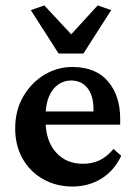

<svg xmlns="http://www.w3.org/2000/svg" viewBox="-20 -681 495 709"><path d="M248 7.8Q187.5 7.8 139.2 -19.5Q90.8 -46.9 63.5 -95.2Q36.1 -143.6 36.1 -206.1Q36.1 -274.4 66.4 -325.7Q96.7 -377 145.5 -405.8Q194.3 -434.6 250 -433.6Q335 -432.6 379.4 -379.9Q423.8 -327.1 423.8 -242.2V-220.7H134.8V-269.5H338.9L325.2 -249V-278.3Q325.2 -327.1 303.2 -355.5Q281.2 -383.8 242.2 -383.8Q216.8 -383.8 195.3 -369.1Q173.8 -354.5 161.1 -325.2Q148.4 -295.9 148.4 -252V-234.4Q148.4 -162.1 186 -119.1Q223.6 -76.2 286.1 -76.2Q319.3 -76.2 346.2 -88.4Q373 -100.6 399.4 -130.9L427.7 -105.5Q400.4 -48.8 353 -20.5Q305.7 7.8 248 7.8ZM390.6 -643.6 288.1 -483.4H196.3L93.8 -643.6L143.6 -661.1L274.4 -520.5H211.9L340.8 -661.1Z"/></svg>

Font: Crimson Pro SemiBold
Style: Regular
Weight: 600
Designer: Jacques Le Bailly
Foundry: Baron von Fonthausen
Version: Version 1.003